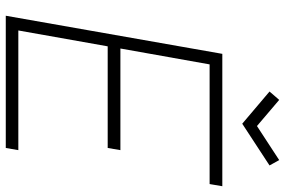

<svg xmlns="http://www.w3.org/2000/svg" viewBox="-181 -806 987 665"><g transform="rotate(90 312.5 -473.5)"><path d="M408.5 -819 297 -913.5 326 -947 416.5 -870 534.5 -947 553 -913.5ZM203 -706 148 -397H500L492.5 -353H140.5L85.5 -43.5H500L492.5 0H34.5L166.5 -750H625L617.5 -706Z"/></g></svg>

Font: Russisch Sans ExtraLight
Style: Italic
Weight: 200
Width: 4
Italic angle: -10°
Designer: Michael Sharanda (font) & Cristiano Sobral (main changes)
Foundry: Michael Sharanda
Version: Version 2.00;September 8, 2020;FontCreator 13.0.0.2681 64-bi